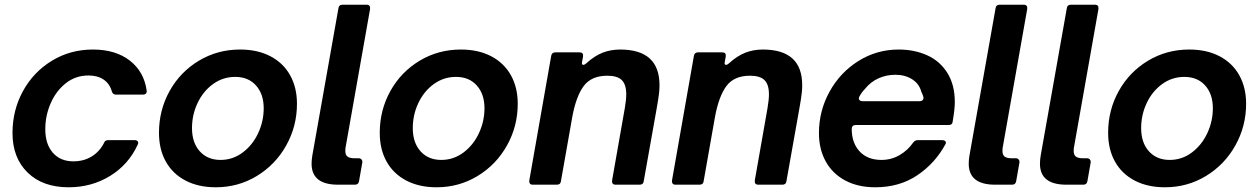

<svg xmlns="http://www.w3.org/2000/svg" viewBox="-20 -783 5337 814"><path d="M33 -219Q33 -316 77.5 -397Q122 -478 200 -525.5Q278 -573 374 -573Q470 -573 530.5 -526Q591 -479 602 -398V-395Q602 -389 598 -385.5Q594 -382 587 -382H471Q458 -382 454 -396Q445 -428 419.5 -445.5Q394 -463 355 -463Q301 -463 259.5 -430.5Q218 -398 195 -345.5Q172 -293 172 -235Q172 -172 204 -135.5Q236 -99 291 -99Q335 -99 368.5 -119.5Q402 -140 421 -177Q425 -189 439 -189H551Q560 -189 564 -183.5Q568 -178 564 -170Q525 -85 446.5 -37Q368 11 271 11Q161 11 97 -51.5Q33 -114 33 -219Z M654 -220Q654 -316 699 -397Q744 -478 823 -525.5Q902 -573 998 -573Q1072 -573 1126.5 -544.5Q1181 -516 1210 -464Q1239 -412 1239 -343Q1239 -248 1193.5 -166.5Q1148 -85 1069 -37Q990 11 895 11Q821 11 766.5 -17.5Q712 -46 683 -98Q654 -150 654 -220ZM1098 -324Q1098 -384 1065.5 -420.5Q1033 -457 977 -457Q925 -457 883 -426.5Q841 -396 817.5 -346Q794 -296 794 -240Q794 -178 827 -141.5Q860 -105 915 -105Q967 -105 1009 -136.5Q1051 -168 1074.5 -218.5Q1098 -269 1098 -324Z M1502 -14Q1499 0 1485 0H1413Q1301 0 1301 -89Q1301 -105 1304 -123L1415 -749Q1417 -763 1432 -763H1534Q1551 -763 1549 -745L1446 -163Q1444 -156 1444 -143Q1444 -126 1453.5 -119Q1463 -112 1483 -112H1501Q1508 -112 1512.5 -107Q1517 -102 1516 -94Z M1590 -220Q1590 -316 1635 -397Q1680 -478 1759 -525.5Q1838 -573 1934 -573Q2008 -573 2062.5 -544.5Q2117 -516 2146 -464Q2175 -412 2175 -343Q2175 -248 2129.5 -166.5Q2084 -85 2005 -37Q1926 11 1831 11Q1757 11 1702.5 -17.5Q1648 -46 1619 -98Q1590 -150 1590 -220ZM2034 -324Q2034 -384 2001.5 -420.5Q1969 -457 1913 -457Q1861 -457 1819 -426.5Q1777 -396 1753.5 -346Q1730 -296 1730 -240Q1730 -178 1763 -141.5Q1796 -105 1851 -105Q1903 -105 1945 -136.5Q1987 -168 2010.5 -218.5Q2034 -269 2034 -324Z M2358 -14Q2356 0 2341 0H2238Q2230 0 2226.5 -5Q2223 -10 2224 -18L2317 -547Q2320 -561 2334 -561H2437Q2454 -561 2452 -544L2448 -522L2447 -516Q2447 -508 2453 -508Q2458 -508 2465 -514Q2500 -546 2534.5 -559.5Q2569 -573 2609 -573Q2776 -573 2776 -422Q2776 -394 2770.5 -361.5Q2765 -329 2764 -323L2709 -14Q2707 0 2692 0H2590Q2573 0 2575 -18L2629 -325Q2635 -360 2635 -383Q2635 -425 2616 -443.5Q2597 -462 2555 -462Q2487 -462 2454.5 -418Q2422 -374 2406 -286Z M2963 -14Q2961 0 2946 0H2843Q2835 0 2831.5 -5Q2828 -10 2829 -18L2922 -547Q2925 -561 2939 -561H3042Q3059 -561 3057 -544L3053 -522L3052 -516Q3052 -508 3058 -508Q3063 -508 3070 -514Q3105 -546 3139.5 -559.5Q3174 -573 3214 -573Q3381 -573 3381 -422Q3381 -394 3375.5 -361.5Q3370 -329 3369 -323L3314 -14Q3312 0 3297 0H3195Q3178 0 3180 -18L3234 -325Q3240 -360 3240 -383Q3240 -425 3221 -443.5Q3202 -462 3160 -462Q3092 -462 3059.5 -418Q3027 -374 3011 -286Z M3452 -219Q3452 -313 3497 -394.5Q3542 -476 3619.5 -524.5Q3697 -573 3790 -573Q3856 -573 3910 -549Q3964 -525 3996 -474.5Q4028 -424 4028 -350Q4028 -321 4019 -268Q4018 -253 4002 -253H3608Q3591 -253 3591 -236Q3591 -177 3624.5 -141Q3658 -105 3717 -105Q3759 -105 3794 -125.5Q3829 -146 3851 -178Q3859 -189 3871 -189H3974Q3983 -189 3987.5 -184.5Q3992 -180 3989 -173Q3945 -91 3869 -40Q3793 11 3691 11Q3617 11 3563 -18Q3509 -47 3480.5 -99Q3452 -151 3452 -219ZM3879 -354Q3887 -354 3891.5 -358.5Q3896 -363 3895 -371Q3892 -383 3886 -394Q3877 -428 3847 -447Q3817 -466 3776 -466Q3738 -466 3704.5 -451Q3671 -436 3647 -406Q3634 -393 3623 -373Q3621 -367 3621 -366Q3621 -361 3625 -357.5Q3629 -354 3636 -354Z M4288 -14Q4285 0 4271 0H4199Q4087 0 4087 -89Q4087 -105 4090 -123L4201 -749Q4203 -763 4218 -763H4320Q4337 -763 4335 -745L4232 -163Q4230 -156 4230 -143Q4230 -126 4239.5 -119Q4249 -112 4269 -112H4287Q4294 -112 4298.5 -107Q4303 -102 4302 -94Z M4590 -14Q4587 0 4573 0H4501Q4389 0 4389 -89Q4389 -105 4392 -123L4503 -749Q4505 -763 4520 -763H4622Q4639 -763 4637 -745L4534 -163Q4532 -156 4532 -143Q4532 -126 4541.5 -119Q4551 -112 4571 -112H4589Q4596 -112 4600.5 -107Q4605 -102 4604 -94Z M4678 -220Q4678 -316 4723 -397Q4768 -478 4847 -525.5Q4926 -573 5022 -573Q5096 -573 5150.5 -544.5Q5205 -516 5234 -464Q5263 -412 5263 -343Q5263 -248 5217.5 -166.5Q5172 -85 5093 -37Q5014 11 4919 11Q4845 11 4790.5 -17.5Q4736 -46 4707 -98Q4678 -150 4678 -220ZM5122 -324Q5122 -384 5089.5 -420.5Q5057 -457 5001 -457Q4949 -457 4907 -426.5Q4865 -396 4841.5 -346Q4818 -296 4818 -240Q4818 -178 4851 -141.5Q4884 -105 4939 -105Q4991 -105 5033 -136.5Q5075 -168 5098.5 -218.5Q5122 -269 5122 -324Z"/></svg>

Font: Open Sauce Two
Style: Bold Italic
Weight: 700
Italic angle: -10°
Designer: Alfredo Marco Pradil
Foundry: Creative Sauce Fz LLC
Version: Version 1.477